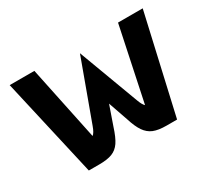

<svg xmlns="http://www.w3.org/2000/svg" viewBox="-100 -632 866 795"><g transform="rotate(-30 333.0 -235.0)"><path d="M15 -470H133L207 -116Q218 -124 228 -152L333 -439L440 -152Q449 -127 459 -118L533 -470H651L544 0H494Q455 0 432 -9.5Q409 -19 393.5 -41.5Q378 -64 365 -106L333 -198L301 -106Q287 -62 272 -40Q257 -18 234 -9Q211 0 172 0H122Z"/></g></svg>

Font: KoHo
Style: Bold
Weight: 700
Designer: Cadson Demak & Katatrad Team
Foundry: Cadson Demak Co.,Ltd.
Version: Version 1.000; ttfautohint (v1.6)